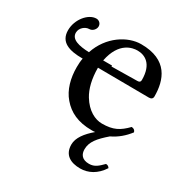

<svg xmlns="http://www.w3.org/2000/svg" viewBox="-147 -558 834 864"><g transform="rotate(30 270.5 -126.0)"><path d="M494 120C490 113 484 109 475 109C453 131 437 147 408 147C371 147 358 126 358 100C358 61 383 32 428 -7C462 -23 490 -47 513 -77C510 -87 504 -92 492 -93C455 -55 426 -39 368 -39C332 -39 290 -60 259 -111C239 -144 227 -190 227 -248L493 -246C505 -246 512 -252 512 -263C512 -347 482 -437 343 -437C274 -437 189 -385 157 -288C104 -290 62 -300 62 -335C62 -360 86 -379 106 -379C124 -379 137 -396 137 -410C137 -426 124 -436 111 -436C70 -436 26 -384 26 -327C26 -265 77 -249 145 -249H147C144 -234 143 -219 143 -202C143 -146 157 -92 190 -54C224 -14 271 10 343 10C349 10 355 10 361 9C322 42 296 76 296 111C296 165 334 185 384 185C425 185 465 165 494 120ZM231 -288C252 -395 319 -404 343 -404C381 -404 426 -383 426 -299C426 -290 422 -285 411 -285L277 -283V-288Z"/></g></svg>

Font: Libertinus Math
Style: Regular
Weight: 400
Designer: Philipp H. Poll, Khaled Hosny
Foundry: Caleb Maclennan
Version: Version 7.050;RELEASE